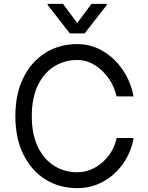

<svg xmlns="http://www.w3.org/2000/svg" viewBox="-20 -966 767 996"><path d="M672.6 -465.9H584.5Q573.9 -516.3 543.9 -559.3Q513.8 -602.3 471.4 -628.6Q429 -654.8 380.7 -654.8Q314.6 -654.8 261.2 -621.4Q207.7 -588.1 176.3 -523.1Q144.9 -458.1 144.9 -363.6Q144.9 -269.2 176.3 -204.2Q207.7 -139.2 261.2 -105.8Q314.6 -72.4 380.7 -72.4Q429 -72.4 471.6 -95.9Q514.2 -119.3 544.4 -159.4Q574.6 -199.6 585.2 -250H673.3Q659.8 -175.4 618.3 -116.7Q576.7 -57.9 515.3 -24Q453.8 9.9 380.7 9.9Q287.6 9.9 215.2 -35.5Q142.8 -81 101.2 -164.8Q59.7 -248.6 59.7 -363.6Q59.7 -478.7 101.2 -562.5Q142.8 -646.3 215.2 -691.8Q287.6 -737.2 380.7 -737.2Q453.8 -737.2 515.1 -700.5Q576.3 -663.7 617.7 -602.1Q659.1 -540.5 672.6 -465.9ZM306.8 -946 380.7 -846.6 454.5 -946H534.1V-940.3L419 -792.6H342.3L227.3 -940.3V-946Z"/></svg>

Font: Inter Zeller
Style: Regular
Weight: 400
Designer: Rasmus Andersson; Joe Bland
Foundry: zeller
Version: Version 3.015;git-dec3a8cb1